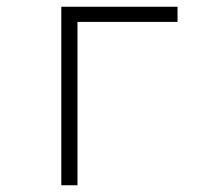

<svg xmlns="http://www.w3.org/2000/svg" viewBox="-20 -550 640 570"><path d="M162 0V-530H507V-485H210V0Z"/></svg>

Font: Geist Mono ExtraLight
Style: Regular
Weight: 200
Monospace: yes
Designer: Basement.studio, Andrés Briganti, Mateo Zaragoza
Foundry: Basement.studio, Vercel, Andrés Briganti, Guido Ferreyra, Mateo Zaragoza
Version: Version 1.500; ttfautohint (v1.8.4.7-5d5b)